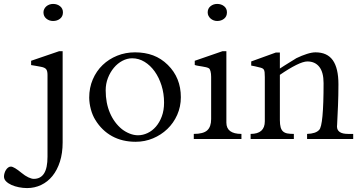

<svg xmlns="http://www.w3.org/2000/svg" viewBox="-136 -708 1832 978"><path d="M184.6 -645Q184.6 -624.5 169.9 -612.8Q155.3 -601.1 134.3 -601.1Q114.7 -601.1 100.1 -613Q85.4 -625 85.4 -645Q85.4 -654.3 89.4 -662.1Q93.3 -669.9 100.1 -675.8Q106.9 -681.6 115.7 -684.8Q124.5 -688 134.3 -688Q155.3 -688 169.9 -676.3Q184.6 -664.6 184.6 -645ZM183.1 17.6Q183.1 72.3 169.2 115.5Q155.3 158.7 131.1 188.5Q106.9 218.3 73.7 234.1Q40.5 250 2 250Q-18.6 250 -39.6 245.8Q-60.5 241.7 -77.4 234.1Q-94.2 226.6 -105 215.8Q-115.7 205.1 -115.7 191.4Q-115.7 183.1 -113 174.1Q-110.4 165 -105.7 157.7Q-101.1 150.4 -94.7 145.5Q-88.4 140.6 -80.6 140.6Q-72.3 140.6 -58.3 149.2Q-44.4 157.7 -25.9 172.9Q-8.3 187.5 8.3 195.3Q24.9 203.1 36.1 203.1Q70.8 203.1 88.4 175.5Q106 147.9 106 90.3V-326.2Q106 -347.2 98.9 -355.7Q91.8 -364.3 72.8 -367.7Q61 -370.1 47.9 -372.3Q34.7 -374.5 22.5 -376.5V-398.4L165.5 -447.3H183.1Z M699.7 -185.5Q699.7 -231.4 686.8 -272.5Q673.8 -313.5 651.9 -344.2Q629.9 -375 600.3 -393.1Q570.8 -411.1 537.1 -411.1Q511.7 -411.1 487.3 -398.2Q462.9 -385.3 444.1 -362.8Q425.3 -340.3 413.8 -310.8Q402.3 -281.2 402.3 -248Q402.3 -183.1 424.1 -132.6Q445.8 -82 485.4 -49.8Q503.9 -35.6 525.1 -27.3Q546.4 -19 566.9 -19Q591.8 -19 615.7 -30.3Q639.6 -41.5 658.2 -63Q676.8 -84.5 688.2 -115.2Q699.7 -146 699.7 -185.5ZM785.2 -212.9Q785.2 -164.6 766.6 -122.8Q748 -81.1 716.3 -50.8Q684.6 -20.5 643.1 -3.2Q601.6 14.2 555.2 14.2Q486.8 14.2 434.8 -14.4Q382.8 -43 349.6 -97.2Q335 -120.6 326.9 -150.9Q318.8 -181.2 318.4 -210.4Q318.4 -261.2 336.7 -303.7Q355 -346.2 386.7 -376.7Q418.5 -407.2 460.9 -424.3Q503.4 -441.4 551.8 -441.4Q602.5 -441.4 643.8 -426Q685.1 -410.6 718.8 -377.4Q785.2 -312 785.2 -212.9Z M1020 -645Q1020 -624.5 1005.6 -612.8Q991.2 -601.1 970.2 -601.1Q961.4 -601.1 952.6 -604.2Q943.8 -607.4 937 -613.3Q930.2 -619.1 926 -627.2Q921.9 -635.3 921.9 -645Q921.9 -664.6 936.3 -676.3Q950.7 -688 970.2 -688Q991.2 -688 1005.6 -676.3Q1020 -664.6 1020 -645ZM1093.8 0H851.1V-25.9Q899.4 -25.9 919.4 -43.9Q939.5 -62 939.5 -101.1V-316.4Q939.5 -333.5 936.3 -345Q933.1 -356.4 929.2 -359.4Q923.3 -363.3 913.8 -365.5Q904.3 -367.7 893.8 -369.4Q883.3 -371.1 873 -372.8Q862.8 -374.5 856 -377V-398.4L997.6 -447.3H1017.1V-83.5Q1017.1 -25.9 1093.8 -25.9Z M1663.1 0H1428.2V-25.9Q1472.7 -27.3 1489.7 -46.4Q1512.2 -67.9 1512.2 -284.7Q1512.2 -339.8 1490.5 -367.4Q1468.8 -395 1429.7 -395Q1409.2 -395 1372.8 -377Q1336.4 -358.9 1289.6 -326.7V-96.7Q1289.6 -73.7 1293.5 -59.8Q1297.4 -45.9 1305.9 -38.3Q1314.5 -30.8 1327.9 -28.3Q1341.3 -25.9 1360.8 -25.9V0H1140.6V-25.9Q1212.9 -25.9 1212.9 -90.3V-315.4Q1212.9 -330.6 1211.9 -339.6Q1210.9 -348.6 1207.8 -353.5Q1204.6 -358.4 1198.7 -360.8Q1192.9 -363.3 1183.6 -365.2Q1173.8 -367.7 1163.6 -370.1Q1153.3 -372.6 1143.6 -374V-395L1269 -440.4H1289.6V-358.9Q1296.9 -363.8 1310.3 -372.3Q1323.7 -380.9 1337.4 -389.2Q1351.1 -397.5 1361.6 -404.1Q1372.1 -410.6 1373.5 -411.6Q1401.9 -425.3 1427.2 -433.3Q1452.6 -441.4 1471.2 -441.4Q1530.8 -441.4 1559.3 -401.1Q1587.9 -360.8 1587.9 -278.3Q1587.9 -222.2 1585.7 -170.4Q1583.5 -118.7 1581.1 -71.3V-69.8Q1581.1 -68.8 1580.8 -68.4Q1580.6 -67.9 1580.6 -67.4V-63Q1580.6 -45.4 1594.5 -35.6Q1608.4 -25.9 1637.2 -25.9H1663.1Z"/></svg>

Font: HM XNiloofar
Style: Regular
Weight: 400
Designer: Hossein Movahhedian
Version: Version 2.8, 2015